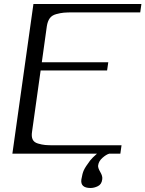

<svg xmlns="http://www.w3.org/2000/svg" viewBox="-20 -770 728 962"><path d="M492.2 128.9Q489.3 153.3 470.7 162.6Q452.1 171.9 433.6 171.9Q381.8 171.9 387.7 128.9Q392.6 98.6 400.4 82Q408.2 65.4 431.6 34.2Q441.4 21.5 465.8 0H42L147.5 -750H688.5L682.6 -708H349.6Q316.4 -708 299.8 -706.5Q283.2 -705.1 261.7 -699.2Q240.2 -693.4 229.5 -678.7Q218.8 -664.1 214.8 -639.6L189.5 -458H522.5L516.6 -417H183.6L140.6 -110.4Q136.7 -85.9 143.6 -71.3Q150.4 -56.6 170.4 -50.8Q190.4 -44.9 206.5 -43.5Q222.7 -42 255.9 -42H588.9L583 0H527.3Q512.7 3.9 493.7 20.5Q474.6 37.1 471.7 58.6Q469.7 70.3 482.4 91.8Q495.1 113.3 492.2 128.9Z"/></svg>

Font: okolaks
Style: RegularItalic
Weight: 500
Italic angle: -8°
Version: Version 000.6.0